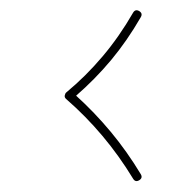

<svg xmlns="http://www.w3.org/2000/svg" viewBox="-20 -490 360 367"><path d="M246.1 -145.5Q238.8 -141.1 234.4 -148.4Q181.6 -235.4 106.4 -300.8Q103 -303.7 103.8 -307.6Q104.5 -311.5 106.9 -313.5Q144 -344.2 176 -382.1Q208 -419.9 234.4 -465.8Q238.8 -473.1 246.1 -468.8Q253.4 -464.4 249 -457Q223.1 -412.1 192.4 -375.2Q161.6 -338.4 125.5 -307.1Q160.6 -275.4 191.9 -237.8Q223.1 -200.2 249 -157.2Q253.4 -149.9 246.1 -145.5Z"/></svg>

Font: Mikhak-DS1-FD Thin
Style: Regular
Weight: 100
Designer: Amin Abedi
Version: Version 3.2